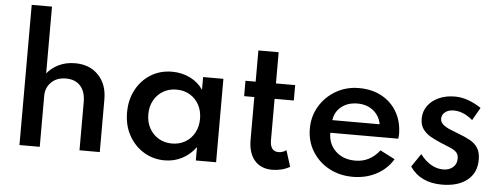

<svg xmlns="http://www.w3.org/2000/svg" viewBox="-54 -1009 3067 1174"><g transform="rotate(5 1479.5 -422.0)"><path d="M96.5 0H221V-314Q221 -362 254.2 -396Q287.5 -430 345.5 -430Q401.5 -430 433.2 -395.2Q465 -360.5 465 -296.5V0H589.5V-322.5Q589.5 -416.5 535.5 -472.2Q481.5 -528 393 -528Q336 -528 291.8 -506.2Q247.5 -484.5 221 -450.5V-860.5H96.5Z M988.5 16Q1046.5 16 1095.8 -9.8Q1145 -35.5 1179 -82V0H1303.5V-512H1179V-433.5Q1149.5 -478 1098.8 -503Q1048 -528 988.5 -528Q914.5 -528 857.2 -492.5Q800 -457 767.2 -395.5Q734.5 -334 734.5 -256.5Q734.5 -177.5 768.2 -116Q802 -54.5 859.8 -19.2Q917.5 16 988.5 16ZM1024 -90.5Q978 -90.5 942 -112Q906 -133.5 885.5 -170.8Q865 -208 865 -256Q865 -304 885.5 -341.5Q906 -379 942 -400.2Q978 -421.5 1024 -421.5Q1070.5 -421.5 1106.2 -400.2Q1142 -379 1162.2 -341.8Q1182.5 -304.5 1182.5 -256Q1182.5 -208 1162.2 -170.5Q1142 -133 1106.2 -111.8Q1070.5 -90.5 1024 -90.5Z M1648.5 16Q1708.5 16 1757 -11.5L1725.5 -111Q1704 -95 1678 -95Q1626 -95 1626 -164V-417.5H1744V-512H1626V-703.5H1501.5V-512H1439V-417.5H1501.5V-155.5Q1501.5 -74.5 1540.2 -29.2Q1579 16 1648.5 16Z M2143.5 16Q2223 16 2287.8 -18.2Q2352.5 -52.5 2389 -113.5L2298.5 -160Q2240 -84 2150 -84Q2076 -84 2029.8 -127.5Q1983.5 -171 1983.5 -240.5H2400.5Q2403 -257 2403 -265.5Q2403 -344 2369.2 -403Q2335.5 -462 2275.2 -495Q2215 -528 2135 -528Q2057.5 -528 1994.2 -491.5Q1931 -455 1893.8 -393.2Q1856.5 -331.5 1856.5 -255Q1856.5 -178 1894 -116.5Q1931.5 -55 1996.5 -19.5Q2061.5 16 2143.5 16ZM1989 -318.5Q1996.5 -371 2036 -402Q2075.5 -433 2134.5 -433Q2191 -433 2230.5 -401.8Q2270 -370.5 2279.5 -318.5Z M2690.5 16Q2788 16 2845 -29Q2902 -74 2902 -155.5Q2902 -200.5 2884.5 -227.5Q2867 -254.5 2835.8 -271.5Q2804.5 -288.5 2764 -303.5Q2738 -313.5 2711.8 -324.2Q2685.5 -335 2668.2 -349.8Q2651 -364.5 2651 -385Q2651 -410 2671.2 -426Q2691.5 -442 2725 -442Q2782 -442 2840.5 -393.5L2885.5 -472Q2844.5 -499 2804.2 -513.2Q2764 -527.5 2724 -527.5Q2668.5 -527.5 2625.2 -508Q2582 -488.5 2557.2 -454Q2532.5 -419.5 2532.5 -375Q2532.5 -336 2551 -310.8Q2569.5 -285.5 2598.8 -269Q2628 -252.5 2660 -239Q2698 -224 2723 -213Q2748 -202 2760.5 -188.5Q2773 -175 2773 -151Q2773 -116 2749.2 -96.5Q2725.5 -77 2690 -77Q2651 -77 2614.8 -98.2Q2578.5 -119.5 2549 -159L2494 -78Q2558 16 2690.5 16Z"/></g></svg>

Font: Spartan SemiBold
Style: Regular
Weight: 600
Designer: Matt Bailey, Mirko Velimirovic
Foundry: Matt Bailey
Version: Version 1.003; ttfautohint (v1.8.3)